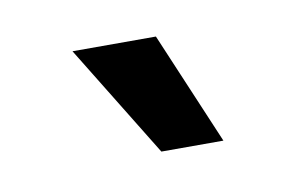

<svg xmlns="http://www.w3.org/2000/svg" viewBox="-33 -931 366 238"><g transform="rotate(-10 150.0 -812.0)"><path d="M154.8 -741.2 67.9 -882.8H172.9L232.9 -741.2Z"/></g></svg>

Font: Lumene Sans Medium
Style: Regular
Weight: 500
Designer: Deni Anggara
Version: Version 1.003;Glyphs 3.1.2 (3151)